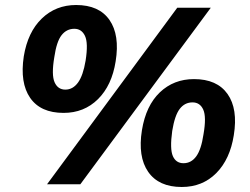

<svg xmlns="http://www.w3.org/2000/svg" viewBox="-20 -736 998 767"><path d="M234 -285Q142 -285 100.5 -345Q59 -405 75 -511Q91 -608 147 -662Q203 -716 284 -716Q376 -716 417.5 -656Q459 -596 442 -491Q427 -395 371.5 -340Q316 -285 234 -285ZM301 0H168L688 -705H822ZM241 -378Q271 -378 291.5 -406Q312 -434 322 -494Q333 -564 319.5 -592.5Q306 -621 277 -621Q246 -621 226 -595.5Q206 -570 197 -508Q185 -437 198 -407.5Q211 -378 241 -378ZM706 11Q614 11 572 -49.5Q530 -110 547 -216Q563 -314 618.5 -367Q674 -420 755 -420Q847 -420 889 -360.5Q931 -301 914 -196Q899 -100 844 -44.5Q789 11 706 11ZM713 -84Q744 -84 764 -111.5Q784 -139 793 -200Q805 -269 792 -298Q779 -327 749 -327Q718 -327 698 -301Q678 -275 668 -213Q658 -141 670.5 -112.5Q683 -84 713 -84Z"/></svg>

Font: Mulish ExtraBold
Style: Italic
Weight: 800
Italic angle: -9°
Designer: Vernon Adams
Foundry: Vernon Adams
Version: Version 3.603; ttfautohint (v1.8.3)